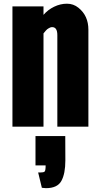

<svg xmlns="http://www.w3.org/2000/svg" viewBox="-20 -671 531 1017"><path d="M45.9 0V-637.2H210.4V-592.3Q233.4 -619.1 266.6 -635.3Q299.8 -651.4 334.5 -651.4Q369.1 -651.4 395.5 -629.9Q448.2 -587.9 448.2 -513.7V0H283.7V-484.9Q283.7 -527.3 256.3 -527.3Q250 -527.3 245.1 -524.9Q240.7 -522.5 238.3 -521.5Q229 -516.6 222.7 -508.8Q216.3 -501 210.4 -494.1V0ZM325.7 49.8 326.2 178.2Q326.2 249 305.2 287.1Q284.2 325.7 223.1 325.7Q215.3 325.7 201.7 323.7L182.1 242.7H193.4Q210.9 242.7 216.3 237.8Q221.7 232.9 221.7 205.1H168V49.8Z"/></svg>

Font: Oswald-Bold
Style: Bold
Weight: 700
Designer: vernon adams
Foundry: vernon adams
Version: Version 2.002; ttfautohint (v0.92.18-e454-dirty) -l 8 -r 50 